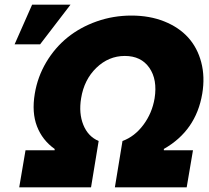

<svg xmlns="http://www.w3.org/2000/svg" viewBox="-20 -804 899 824"><path d="M62.5 0 89.5 -159.1H214.5V-164.8Q161.6 -202.4 138.7 -261.9Q115.8 -321.4 129.3 -402Q141.3 -474.4 178.4 -536.9Q215.6 -599.4 269.9 -643.3Q324.2 -687.1 395.2 -712.2Q466.3 -737.2 544 -737.2Q621.8 -737.2 684.7 -712.2Q747.5 -687.1 787.3 -643.3Q827.1 -599.4 843.6 -536.9Q860.1 -474.4 848 -402Q821.4 -243.3 683.2 -164.8V-159.1H808.2L781.2 0H473L505.7 -198.9Q557.9 -218 595.3 -268.1Q632.8 -318.2 643.5 -382.1Q656.2 -462.4 620.9 -513.1Q585.6 -563.9 515.6 -563.9Q446.4 -563.9 393.6 -513Q340.9 -462 328.1 -382.1Q317.5 -317.8 337.7 -267.9Q358 -218 403.4 -198.9L370.7 0ZM42.6 -613.6 117.9 -784.1H282.7L152 -613.6Z"/></svg>

Font: Karasuma Gothic
Style: Italic
Weight: 900
Italic angle: -9.39999°
Designer: Rasmus Andersson / Ryoko Nishizuka
Foundry: Genbu
Version: Version 1.00